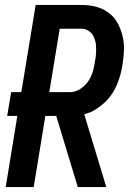

<svg xmlns="http://www.w3.org/2000/svg" viewBox="-20 -755 540 775"><path d="M3 0 50 -287H9L25 -383H66L124 -735H306Q324 -735 341 -733Q358 -731 374 -726Q390 -721 404 -713Q418 -705 430 -694Q442 -683 450.5 -669Q459 -655 465 -640Q471 -625 475 -608.5Q479 -592 480 -575Q481 -558 479.5 -537.5Q478 -517 476 -506L474 -491Q471 -472 465.5 -452Q460 -432 452 -413Q444 -394 432.5 -376.5Q421 -359 406 -344.5Q391 -330 370 -316Q349 -302 336 -299L320 -294L409 0H294L207 -287H163L116 0ZM179 -383H260Q268 -383 276.5 -384.5Q285 -386 292.5 -389.5Q300 -393 307 -398Q314 -403 320.5 -409Q327 -415 332.5 -422Q338 -429 342 -436.5Q346 -444 349.5 -451.5Q353 -459 355 -467Q357 -475 359 -484.5Q361 -494 362 -499L363 -506Q365 -514 366 -522.5Q367 -531 367.5 -539Q368 -547 368 -555.5Q368 -564 367.5 -572Q367 -580 365 -587.5Q363 -595 360 -602.5Q357 -610 353 -616Q349 -622 342.5 -627Q336 -632 327.5 -635.5Q319 -639 314 -639H221Z"/></svg>

Font: Iosevka Custom
Style: Bold Italic
Weight: 700
Italic angle: -9°
Designer: Belleve Invis
Foundry: Belleve Invis
Version: Version 30.3.1; ttfautohint (v1.8.3)